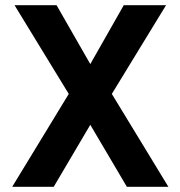

<svg xmlns="http://www.w3.org/2000/svg" viewBox="-20 -720 695 740"><path d="M245 -358 36 -700H198L328 -473L457 -700H620L411 -358L629 0H469L328 -239L187 0H27Z"/></svg>

Font: Sarabun
Style: Bold
Weight: 700
Designer: Suppakit Chalermlarp | Katatrad Co.,Ltd.
Foundry: Cadson Demak Co.,Ltd.
Version: Version 1.000; ttfautohint (v1.6)